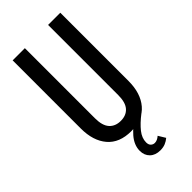

<svg xmlns="http://www.w3.org/2000/svg" viewBox="-281 -785 1046 1046"><g transform="rotate(-45 241.5 -262.0)"><path d="M242 10Q152 10 105 -45Q58 -100 58 -195V-720H152V-180Q152 -123 176 -96.5Q200 -70 242 -70Q284 -70 307.5 -96.5Q331 -123 331 -179V-720H425V-194Q425 -100 378 -45Q331 10 242 10ZM281 196Q243 196 221 174.5Q199 153 199 118Q199 74 234 33.5Q269 -7 323 -37L350 -20Q306 14 281 45.5Q256 77 256 110Q256 128 265.5 137Q275 146 288 146Q307 146 326 129L351 170Q337 182 320 189Q303 196 281 196Z"/></g></svg>

Font: Instrument Sans Condensed Medium
Style: Regular
Weight: 500
Width: 3
Designer: Rodrigo Fuenzalida
Foundry: fragTYPE
Version: Version 1.000;gftools[0.9.28]